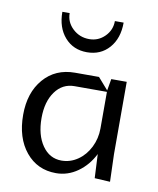

<svg xmlns="http://www.w3.org/2000/svg" viewBox="-67 -589 534 648"><g transform="rotate(10 200.0 -265.0)"><path d="M200 -460Q231 -460 253 -482Q275 -504 275 -535H305Q305 -481 276 -448Q247 -415 200 -415Q153 -415 124 -448Q95 -481 95 -535H120Q120 -504 143.5 -482Q167 -460 200 -460ZM25 -170Q25 -246 65.5 -293Q106 -340 173 -340H255L290 -300L297 -340H350V-92L353 2L300 -1L296 -83Q276 -43 242 -19Q208 5 168 5Q104 5 64.5 -43Q25 -91 25 -170ZM88 -170Q88 -112 113 -76Q138 -40 179 -40Q209 -40 234.5 -57.5Q260 -75 275 -105Q290 -135 290 -170V-295H179Q138 -295 113 -260.5Q88 -226 88 -170Z"/></g></svg>

Font: Glametrix
Style: Regular
Weight: 500
Designer: gluk
Foundry: gluk
Version: Version 0.40